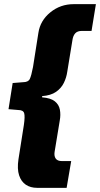

<svg xmlns="http://www.w3.org/2000/svg" viewBox="-20 -725 482 925"><path d="M159 180Q127 180 104.5 165Q82 150 72 119.5Q62 89 69 42L95 -123Q101 -164 96.5 -179.5Q92 -195 68 -195L21 -199L41 -325L91 -329Q116 -329 123.5 -344.5Q131 -360 139 -402L165 -567Q174 -626 222.5 -665.5Q271 -705 335 -705H442L421 -576H374Q353 -576 342.5 -564.5Q332 -553 329 -532L304 -379Q300 -351 287.5 -325.5Q275 -300 250 -282.5Q225 -265 183 -262V-256Q224 -253 244 -237Q264 -221 268.5 -196.5Q273 -172 268 -145L243 7Q240 27 248.5 39Q257 51 278 51H323L301 180Z"/></svg>

Font: Nunito Sans 7pt Condensed Black
Style: Italic
Weight: 900
Width: 3
Italic angle: -9°
Designer: Vernon Adams
Foundry: Vernon Adams
Version: Version 3.101;gftools[0.9.27]